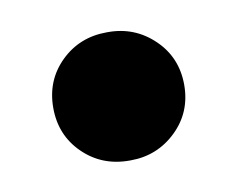

<svg xmlns="http://www.w3.org/2000/svg" viewBox="-38 -438 350 283"><g transform="rotate(-10 137.0 -296.0)"><path d="M138 -392Q178 -392 206.5 -364.5Q235 -337 235 -296Q235 -255 206.5 -227.5Q178 -200 138 -200H136Q95 -200 67 -227.5Q39 -255 39 -296Q39 -337 67 -364.5Q95 -392 136 -392Z"/></g></svg>

Font: Freely
Style: Bold
Weight: 700
Designer: Kris Sowersby
Foundry: Klim Type Foundry
Version: Version 1.006;hotconv 1.0.113;makeotfexe 2.5.65598;200799169